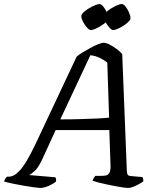

<svg xmlns="http://www.w3.org/2000/svg" viewBox="-52 -932 783 952"><path d="M148 0Q141 0 118.5 -3Q96 -6 67 -11Q38 -16 11.5 -21.5Q-15 -27 -32 -32Q-30 -39 -25.5 -46Q-21 -53 -17 -56H-6Q3 -56 15.5 -62Q28 -68 44.5 -85Q61 -102 81 -135.5Q101 -169 127 -224L328 -651Q338 -660 356.5 -671.5Q375 -683 395.5 -694Q416 -705 434 -712.5Q452 -720 462 -720Q474 -720 491.5 -711Q509 -702 526.5 -689Q544 -676 554 -664L577 -84Q578 -70 581.5 -65Q585 -60 598 -59L654 -54Q657 -50 658 -44.5Q659 -39 658 -32Q648 -25 634 -17.5Q620 -10 606.5 -5Q593 0 582 0Q575 0 557.5 -2.5Q540 -5 517.5 -9.5Q495 -14 473 -18.5Q451 -23 433 -28Q415 -33 407 -36Q409 -43 413 -49.5Q417 -56 421 -60H447Q462 -60 473 -62Q484 -64 490.5 -75Q497 -86 496 -113L490 -287H224L156 -139Q137 -99 118.5 -83Q100 -67 93 -64L222 -53Q225 -50 226 -44Q227 -38 225 -31Q216 -24 202 -16.5Q188 -9 173.5 -4.5Q159 0 148 0ZM247 -340Q302 -340 348.5 -341.5Q395 -343 431 -344.5Q467 -346 489 -349L480 -622Q462 -636 440.5 -646Q419 -656 396 -658ZM510 -783Q501 -783 490 -795.5Q479 -808 470 -824.5Q461 -841 461 -852Q461 -860 472.5 -870.5Q484 -881 499.5 -890.5Q515 -900 529 -906Q543 -912 551 -912Q561 -912 571 -899Q581 -886 588 -869.5Q595 -853 595 -842Q595 -834 585 -824Q575 -814 561 -805Q547 -796 532.5 -789.5Q518 -783 510 -783ZM399 -783Q390 -783 379 -795.5Q368 -808 359.5 -824.5Q351 -841 351 -852Q351 -860 362 -870.5Q373 -881 388.5 -890.5Q404 -900 419 -906Q434 -912 441 -912Q450 -912 460.5 -899Q471 -886 478 -869.5Q485 -853 485 -842Q485 -834 475 -824Q465 -814 450.5 -805Q436 -796 422 -789.5Q408 -783 399 -783Z"/></svg>

Font: Texturina 12pt
Style: Italic
Weight: 400
Italic angle: -11°
Designer: Guillermo Torres Carreño
Foundry: Omnibus-Type
Version: Version 1.002